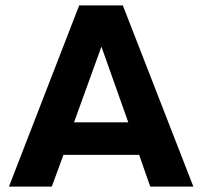

<svg xmlns="http://www.w3.org/2000/svg" viewBox="-20 -688 746 708"><path d="M13 0 272 -668H433L693 0H534L493 -117H214L171 0ZM253 -237H453L354 -516Z"/></svg>

Font: Gantari
Style: Bold
Weight: 700
Designer: Anugrah Pasau
Foundry: Lafontype
Version: Version 1.000; ttfautohint (v1.6)